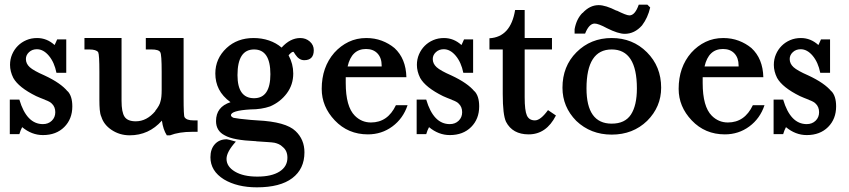

<svg xmlns="http://www.w3.org/2000/svg" viewBox="-20 -576 3638 823"><path d="M22 -149H63Q94 -44 164 -44Q187 -44 202 -58.5Q217 -73 217 -95Q217 -118 202 -132Q195 -140 173 -148H174Q162 -153 152.5 -156.5Q143 -160 135 -164Q60 -201 37 -242Q23 -270 23 -298Q23 -322 32 -343Q41 -364 56.5 -379.5Q72 -395 93 -404Q114 -413 139 -413Q181 -413 214 -383Q217 -388 219 -393.5Q221 -399 225 -407H264V-264H222Q213 -309 189.5 -337Q166 -365 138 -365Q118 -365 104.5 -352.5Q91 -340 91 -323Q91 -303 107.5 -288Q124 -273 170 -253Q241 -220 270 -184L269 -186Q290 -165 290 -120Q290 -66 255.5 -31.5Q221 3 164 3Q116 3 75 -31Q68 -18 63 -1H22Z M767 -158Q767 -79 771 -74Q779 -60 809 -60H827V-11H804Q748 -11 709 4H695Q679 -21 674 -59Q618 4 536 4Q493 4 458.5 -19Q424 -42 414 -77V-76Q409 -88 407.5 -106Q406 -124 406 -147V-268Q406 -342 401 -352Q393 -364 362 -364H342V-413H501V-144Q501 -95 514 -75.5Q527 -56 562 -56Q609 -56 646 -100H645Q665 -125 668 -142Q673 -157 673 -191V-268Q673 -343 667 -352Q661 -364 629 -364H605V-413H767Z M1083 -60Q1206 -54 1247 -14Q1285 22 1285 77Q1285 148 1233 187.5Q1181 227 1081 227Q997 227 940 193Q882 157 882 98Q882 63 901 42Q920 21 952 21Q954 21 964 23.5Q974 26 991 31Q951 75 951 105Q951 138 987 159.5Q1023 181 1083 181Q1144 181 1178 159.5Q1212 138 1212 100Q1212 70 1192 54Q1184 46 1175 42Q1166 38 1157 36Q1146 34 1127.5 33Q1109 32 1083 30Q1082 30 1081 30L1076 29Q1075 29 1074 29Q1028 27 995 21Q962 15 943 4Q906 -15 906 -57Q906 -118 968 -138Q934 -163 918.5 -193.5Q903 -224 903 -261Q903 -325 951 -370Q997 -413 1067 -413Q1102 -413 1133 -402.5Q1164 -392 1187 -372Q1224 -413 1267 -413Q1291 -413 1308 -398Q1325 -383 1325 -361Q1325 -318 1284 -318Q1262 -318 1246 -342Q1239 -354 1237 -354Q1230 -354 1217 -339Q1237 -302 1237 -261Q1237 -213 1209.5 -176Q1182 -139 1138 -120Q1101 -107 1054 -107Q970 -102 970 -82Q970 -76 981 -71Q999 -67 1055 -62ZM998 -254Q998 -155 1069 -155Q1139 -155 1139 -258Q1139 -364 1069 -364Q998 -364 998 -254Z M1462 -245V-220Q1462 -119 1501 -80Q1530 -51 1570 -51Q1642 -51 1677 -125H1727Q1708 -68 1662 -34Q1616 0 1557 0Q1472 0 1415 -60Q1359 -119 1359 -195Q1359 -288 1413 -350Q1440 -380 1474.5 -396.5Q1509 -413 1550 -413Q1586 -413 1616.5 -401.5Q1647 -390 1671 -370Q1720 -325 1722 -245ZM1616 -291V-295Q1616 -328 1598 -347Q1580 -366 1549 -366Q1487 -366 1470 -291Z M1766 -149H1807Q1838 -44 1908 -44Q1931 -44 1946 -58.5Q1961 -73 1961 -95Q1961 -118 1946 -132Q1939 -140 1917 -148H1918Q1906 -153 1896.5 -156.5Q1887 -160 1879 -164Q1804 -201 1781 -242Q1767 -270 1767 -298Q1767 -322 1776 -343Q1785 -364 1800.5 -379.5Q1816 -395 1837 -404Q1858 -413 1883 -413Q1925 -413 1958 -383Q1961 -388 1963 -393.5Q1965 -399 1969 -407H2008V-264H1966Q1957 -309 1933.5 -337Q1910 -365 1882 -365Q1862 -365 1848.5 -352.5Q1835 -340 1835 -323Q1835 -303 1851.5 -288Q1868 -273 1914 -253Q1985 -220 2014 -184L2013 -186Q2034 -165 2034 -120Q2034 -66 1999.5 -31.5Q1965 3 1908 3Q1860 3 1819 -31Q1812 -18 1807 -1H1766Z M2229 -364V-159Q2229 -102 2238.5 -81Q2248 -60 2273 -60Q2297 -60 2329 -104L2363 -81Q2322 0 2246 0Q2177 0 2149 -54Q2135 -84 2135 -173V-364H2078V-412Q2169 -417 2188 -533H2229V-413H2346V-364Z M2767 -544Q2757 -500 2732 -467Q2700 -431 2658 -431Q2630 -431 2582 -455Q2545 -475 2529 -475Q2505 -475 2488 -432H2443V-451Q2451 -495 2477 -521V-520Q2508 -554 2546 -554Q2576 -554 2623 -530V-531Q2643 -521 2657 -515.5Q2671 -510 2678 -510Q2702 -510 2718 -556H2755ZM2391 -200Q2391 -292 2451 -352Q2512 -413 2602 -413Q2692 -413 2753 -352Q2814 -291 2814 -200Q2814 -118 2754 -58Q2693 1 2602 1Q2512 1 2450 -58Q2391 -118 2391 -200ZM2494 -197Q2494 -46 2602 -46Q2659 -46 2684.5 -85Q2710 -124 2710 -197Q2710 -364 2602 -364Q2494 -364 2494 -197Z M2992 -245V-220Q2992 -119 3031 -80Q3060 -51 3100 -51Q3172 -51 3207 -125H3257Q3238 -68 3192 -34Q3146 0 3087 0Q3002 0 2945 -60Q2889 -119 2889 -195Q2889 -288 2943 -350Q2970 -380 3004.5 -396.5Q3039 -413 3080 -413Q3116 -413 3146.5 -401.5Q3177 -390 3201 -370Q3250 -325 3252 -245ZM3146 -291V-295Q3146 -328 3128 -347Q3110 -366 3079 -366Q3017 -366 3000 -291Z M3296 -149H3337Q3368 -44 3438 -44Q3461 -44 3476 -58.5Q3491 -73 3491 -95Q3491 -118 3476 -132Q3469 -140 3447 -148H3448Q3436 -153 3426.5 -156.5Q3417 -160 3409 -164Q3334 -201 3311 -242Q3297 -270 3297 -298Q3297 -322 3306 -343Q3315 -364 3330.5 -379.5Q3346 -395 3367 -404Q3388 -413 3413 -413Q3455 -413 3488 -383Q3491 -388 3493 -393.5Q3495 -399 3499 -407H3538V-264H3496Q3487 -309 3463.5 -337Q3440 -365 3412 -365Q3392 -365 3378.5 -352.5Q3365 -340 3365 -323Q3365 -303 3381.5 -288Q3398 -273 3444 -253Q3515 -220 3544 -184L3543 -186Q3564 -165 3564 -120Q3564 -66 3529.5 -31.5Q3495 3 3438 3Q3390 3 3349 -31Q3342 -18 3337 -1H3296Z"/></svg>

Font: New Athena Unicode
Style: Bold
Weight: 700
Designer: J. Rusten 1997; rev. by R. Hancock 2001, 2002, rev. by D. Mastronarde 2002-2021
Foundry: Society for Classical Studies (formerly American Philological Association)
Version: Version 5.008